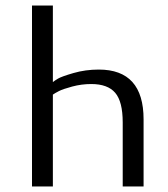

<svg xmlns="http://www.w3.org/2000/svg" viewBox="-20 -670 605 690"><path d="M170 -650V-375Q176 -380 188.5 -387.5Q201 -395 244 -407.5Q287 -420 335 -420Q496 -420 496 -241V0H421V-230Q421 -305 394 -336.5Q367 -368 308 -368Q273 -368 239.5 -359Q206 -350 191.5 -342.5Q177 -335 170 -330V0H95V-650Z"/></svg>

Font: Arsenal
Style: Regular
Weight: 400
Designer: Andrij Shevchenko
Foundry: Stairsfor
Version: Version 2.001;PS 002.001;hotconv 1.0.88;makeotf.lib2.5.64775